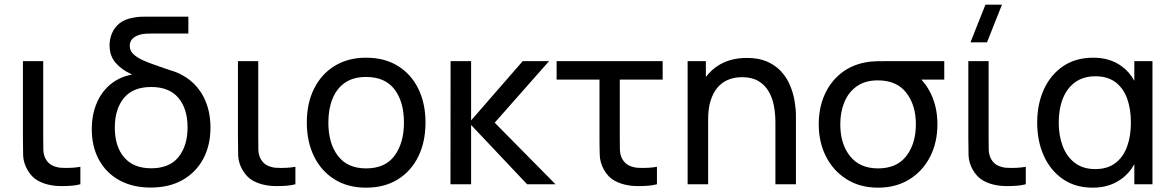

<svg xmlns="http://www.w3.org/2000/svg" viewBox="-20 -808 5144 842"><path d="M206 4.5Q174 -0.5 146.5 -15.5Q119 -30.5 100 -63.5Q82.5 -94.5 81.5 -127Q80.5 -159.5 80.5 -204V-540H169.5V-208Q169.5 -174 170 -151.5Q170.5 -129 180.5 -110.5Q191 -92 207.2 -83.5Q223.5 -75 243.5 -72.5Q256 -71.5 269.5 -71.5Q278.5 -71.5 295 -72.2Q311.5 -73 332.5 -76.5V0Q314 5 293.5 6.5Q273 8 255.5 8Q250.5 8 236.8 7.8Q223 7.5 206 4.5Z M641 14.5Q561.5 14.5 503.5 -17.5Q445.5 -49.5 414 -107.2Q382.5 -165 382.5 -241.5Q382.5 -317.5 413.5 -375.5Q444.5 -433.5 503 -463Q529 -476 559.5 -481Q555.5 -483 551.5 -485Q512 -503.5 486.2 -533.5Q460.5 -563.5 460.5 -610Q460.5 -636 470.8 -661.5Q481 -687 504.2 -705.8Q527.5 -724.5 567 -731Q582 -734 596.8 -734.5Q611.5 -735 628 -735H806V-661H648Q633 -661 620 -660.2Q607 -659.5 596 -656.5Q575.5 -651.5 562.2 -639.2Q549 -627 549 -606.5Q549 -586 564.8 -570.8Q580.5 -555.5 608 -543.2Q635.5 -531 671.5 -519Q698.5 -510 727.5 -499.5Q757 -491.5 782 -477Q840.5 -444 871.8 -384.8Q903 -325.5 903 -248.5Q903 -171 871.5 -111.8Q840 -52.5 781.2 -19Q722.5 14.5 641 14.5ZM643 -70Q723 -70 762.8 -119.2Q802.5 -168.5 802.5 -249.5Q802.5 -331.5 762.2 -379Q722 -426.5 643 -426.5Q563 -426.5 523.2 -378Q483.5 -329.5 483.5 -248.5Q483.5 -165.5 524.5 -117.8Q565.5 -70 643 -70Z M1149 4.5Q1117 -0.5 1089.5 -15.5Q1062 -30.5 1043 -63.5Q1025.5 -94.5 1024.5 -127Q1023.5 -159.5 1023.5 -204V-540H1112.5V-208Q1112.5 -174 1113 -151.5Q1113.5 -129 1123.5 -110.5Q1134 -92 1150.2 -83.5Q1166.5 -75 1186.5 -72.5Q1199 -71.5 1212.5 -71.5Q1221.5 -71.5 1238 -72.2Q1254.5 -73 1275.5 -76.5V0Q1257 5 1236.5 6.5Q1216 8 1198.5 8Q1193.5 8 1179.8 7.8Q1166 7.5 1149 4.5Z M1585.5 15Q1505 15 1446.8 -21.5Q1388.5 -58 1357 -122.5Q1325.5 -187 1325.5 -270.5Q1325.5 -355.5 1357.5 -419.5Q1389.5 -483.5 1448 -519.2Q1506.5 -555 1585.5 -555Q1666.5 -555 1725 -518.8Q1783.5 -482.5 1814.8 -418.2Q1846 -354 1846 -270.5Q1846 -186 1814.5 -121.8Q1783 -57.5 1724.5 -21.2Q1666 15 1585.5 15ZM1585.5 -69.5Q1669.5 -69.5 1710.5 -125.5Q1751.5 -181.5 1751.5 -270.5Q1751.5 -362 1710 -416.2Q1668.5 -470.5 1585.5 -470.5Q1529 -470.5 1492.5 -445Q1456 -419.5 1438 -374.5Q1420 -329.5 1420 -270.5Q1420 -179.5 1462 -124.5Q1504 -69.5 1585.5 -69.5Z M1955.5 0 1956 -540H2046V-280L2272.5 -540H2388L2149.5 -270L2416 0H2291.5L2046 -260V0Z M2734.5 4.5Q2703 -0.5 2675.2 -15.5Q2647.5 -30.5 2628.5 -63.5Q2611.5 -94.5 2610.2 -127Q2609 -159.5 2609 -204V-459H2421V-540H2886V-459H2698V-208Q2698 -174 2698.5 -151.5Q2699 -129 2709 -110.5Q2720 -92 2736.2 -83.5Q2752.5 -75 2772 -72.5Q2784.5 -71.5 2798 -71.5Q2807.5 -71.5 2824 -72.2Q2840.5 -73 2861 -76.5V0Q2842.5 5 2822.2 6.5Q2802 8 2784.5 8Q2779.5 8 2765.8 7.8Q2752 7.5 2734.5 4.5Z M3380.5 0V-270.5Q3380.5 -309 3373.8 -344.5Q3367 -380 3350.2 -408.2Q3333.5 -436.5 3305.2 -453Q3277 -469.5 3234 -469.5Q3200.5 -469.5 3173.2 -458.2Q3146 -447 3126.5 -424Q3107 -401 3096.2 -366.2Q3085.5 -331.5 3085.5 -284.5V0H2995.5V-540H3075.5V-470.5Q3100 -503 3135 -524Q3186 -554 3255.5 -554Q3308 -554 3345 -537.5Q3382 -521 3406.5 -493.8Q3431 -466.5 3445 -432.8Q3459 -399 3464.8 -364.2Q3470.5 -329.5 3470.5 -298.5V0Z M3830.5 15Q3752 15 3693.5 -21.5Q3635 -58 3602.8 -120.8Q3570.5 -183.5 3570.5 -263Q3570.5 -333.5 3595.2 -390.2Q3620 -447 3665.5 -484.5Q3711 -522 3773.5 -534Q3796.5 -539 3826.2 -539.5Q3856 -540 3890.5 -540H4121V-459H4020.5Q4046 -432 4064 -393.5Q4091 -335.5 4091 -263Q4091 -183.5 4058.8 -120.5Q4026.5 -57.5 3967.8 -21.2Q3909 15 3830.5 15ZM3830.5 -69.5Q3913 -69.5 3954.8 -124Q3996.5 -178.5 3996.5 -263Q3996.5 -347 3954.5 -401.2Q3912.5 -455.5 3830.5 -455.5Q3829.5 -455.5 3828.5 -455.5Q3774.5 -455.5 3738 -430Q3701.5 -404.5 3683.2 -360.8Q3665 -317 3665 -263Q3665 -176.5 3708 -123Q3751 -69.5 3830.5 -69.5Z M4308.5 -622.5H4236L4301.5 -787.5H4374ZM4352 4.5Q4320 -0.5 4292.5 -15.5Q4265 -30.5 4246 -63.5Q4228.5 -94.5 4227.5 -127Q4226.5 -159.5 4226.5 -204V-540H4315.5V-208Q4315.5 -174 4316 -151.5Q4316.5 -129 4326.5 -110.5Q4337 -92 4353.2 -83.5Q4369.5 -75 4389.5 -72.5Q4402 -71.5 4415.5 -71.5Q4424.5 -71.5 4441 -72.2Q4457.5 -73 4478.5 -76.5V0Q4460 5 4439.5 6.5Q4419 8 4401.5 8Q4396.5 8 4382.8 7.8Q4369 7.5 4352 4.5Z M4772 15Q4695.5 15 4641 -22.8Q4586.5 -60.5 4557.5 -125Q4528.5 -189.5 4528.5 -270Q4528.5 -351.5 4557.8 -415.8Q4587 -480 4642 -517.5Q4697 -555 4774.5 -555Q4847 -555 4897.5 -518.5Q4933.5 -493 4954.5 -453.5V-540H5034V0H4954.5V-88Q4933 -48 4896 -22Q4844 15 4772 15ZM4783 -66.5Q4836.5 -66.5 4871.2 -92.8Q4906 -119 4922.8 -165.2Q4939.5 -211.5 4939.5 -270.5Q4939.5 -330.5 4922.8 -376.2Q4906 -422 4871.5 -447.8Q4837 -473.5 4784 -473.5Q4731.5 -473.5 4695.5 -447.8Q4659.5 -422 4641.2 -376.2Q4623 -330.5 4623 -270Q4623 -213 4640.5 -167Q4658 -121 4693.5 -93.8Q4729 -66.5 4783 -66.5Z"/></svg>

Font: Cns Manrope Med
Style: Regular
Weight: 500
Designer: Mikhail Sharanda
Foundry: Mikhail Sharanda
Version: Version 4.504